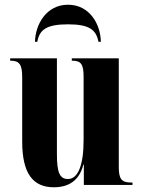

<svg xmlns="http://www.w3.org/2000/svg" viewBox="-20 -783 604 813"><path d="M128 -606H138C147 -656 175 -680 268 -680C360 -680 387 -656 397 -606H407C406 -681 359 -763 268 -763C177 -763 130 -681 128 -606ZM208 10C280 10 318 -27 333 -86H335V0H541V-10H537C495 -10 483 -24 483 -76V-536H284V-526H286C323 -526 334 -511 334 -458V-190C334 -83 310 -25 268 -25C233 -25 221 -52 221 -130V-536H23V-526H25C62 -526 74 -510 74 -456V-183C74 -48 120 10 208 10Z"/></svg>

Font: Noto Serif Display ExtraCondensed ExtraBold
Style: Regular
Weight: 800
Width: 2
Designer: Monotype Design Team
Foundry: Monotype Imaging Inc.
Version: Version 2.009